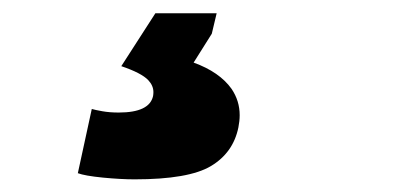

<svg xmlns="http://www.w3.org/2000/svg" viewBox="-20 -52 640 296"><path d="M187.5 224.5Q166.5 224.5 138.5 221.8Q110.5 219 100 215L121.5 116Q126.5 117.5 137.8 119.5Q149 121.5 163 121.5Q210.5 121.5 216 96Q216.5 93 216.5 90Q216.5 80 208.5 71.5Q198 60.5 167 50L219.5 -31.5H314L306.5 0L278.5 44.5Q318.5 59 337 85Q349.5 103.5 349.5 125.5Q349.5 134.5 347.5 144.5Q339.5 183.5 305.2 204Q271 224.5 187.5 224.5Z"/></svg>

Font: Heraclito ExtraBold
Style: Italic
Weight: 800
Italic angle: -12°
Designer: Kostas Bartsokas (font) & Cristiano Sobral (main changes)
Foundry: Kostas Bartsokas (font) & Cristiano Sobral (main changes)
Version: Version 1.00;July 8, 2020;FontCreator 13.0.0.2655 64-bit